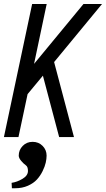

<svg xmlns="http://www.w3.org/2000/svg" viewBox="-23 -704 544 986"><path d="M38.1 262.7 36.6 234.9Q64.5 231 92.5 214.4Q120.6 197.8 120.6 173.8Q120.6 152.3 109.9 145Q98.6 137.2 85.9 122.3Q73.2 107.4 73.2 95.2Q73.2 66.4 93.5 45.4Q113.8 24.4 144.5 24.4Q175.3 24.4 195.8 45.2Q216.3 65.9 216.3 95.2Q216.3 111.3 211.9 131.1Q207.5 150.9 195.8 174.8Q184.1 198.7 166.7 217.8Q149.4 236.8 120.4 249.8Q91.3 262.7 55.2 262.7ZM71.8 0H-2.9L142.1 -683.6H216.8L151.9 -376L405.8 -683.6H501L254.9 -385.3L356.9 0H280.8L197.3 -315.4L118.7 -220.7Z"/></svg>

Font: Anka/Coder Narrow
Style: Italic
Weight: 400
Width: 3
Italic angle: -12°
Monospace: yes
Version: Version 001.100